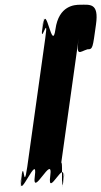

<svg xmlns="http://www.w3.org/2000/svg" viewBox="-20 -845 428 810"><path d="M318 -825C295 -825 228 -822 214 -722C200 -620 175 -834 162 -742C148 -642 174 -840 160 -740C145 -630 188 -802 171 -684L95 -141C78 -23 83 -195 68 -85C54 15 84 -184 70 -84C57 8 141 -205 127 -103C113 -3 206 -203 192 -103C178 -1 261 -193 246 -84C232 16 262 -185 248 -85C235 5 248 -223 236 -141L312 -684C300 -602 316 -627 349 -637C372 -637 371 -642 385 -742C398 -834 359 -825 318 -825Z"/></svg>

Font: Hussar Przerywany
Style: Obl
Weight: 400
Foundry: Cannot Into Space Fonts
Version: Version 0.982